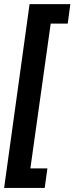

<svg xmlns="http://www.w3.org/2000/svg" viewBox="-26 -755 363 936"><path d="M191.9 161.1H-5.9L118.2 -734.9H316.9L304.2 -640.1H221.2L122.1 65.9H205.1Z"/></svg>

Font: Archivo Narrow
Style: Bold Italic
Weight: 700
Italic angle: -8°
Designer: Hector Gatti
Foundry: Hector Gatti
Version: 1.002; ttfautohint (v0.8)